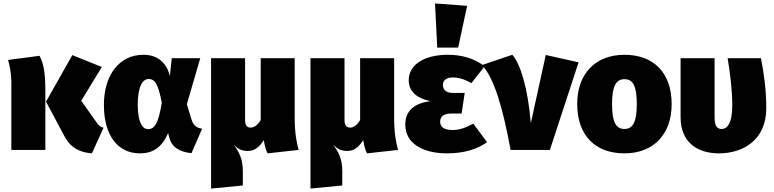

<svg xmlns="http://www.w3.org/2000/svg" viewBox="-20 -873 4507 1118"><path d="M573 -483 401 -552 248 -281 353 -84C393 -8 446 14 515 20L583 -129C565 -134 555 -142 544 -158L453 -286ZM210 -548 27 -524C36 -495 46 -442 46 -397V0H244V-349C244 -459 231 -509 210 -548Z M815 -554C672 -554 585 -432 585 -263C585 -79 670 20 794 20C871 20 922 -14 959 -98L965 -74C980 -16 1023 11 1095 19L1157 -124C1127 -127 1106 -141 1095 -178L1068 -266L1146 -534H980L969 -430C952 -502 903 -554 815 -554ZM845 -413C885 -413 902 -378 922 -275C903 -156 881 -121 842 -121C813 -121 782 -154 782 -263C782 -370 811 -413 845 -413Z M1719 0C1707 -41 1696 -102 1696 -184V-534H1498V-174C1480 -143 1458 -130 1440 -130C1422 -130 1407 -139 1407 -173V-534H1209V225L1394 207V123C1394 49 1371 13 1341 -32C1367 -1 1395 6 1425 6C1459 6 1488 -13 1516 -57C1522 -23 1526 -4 1538 20Z M2298 0C2286 -41 2275 -102 2275 -184V-534H2077V-174C2059 -143 2037 -130 2019 -130C2001 -130 1986 -139 1986 -173V-534H1788V225L1973 207V123C1973 49 1950 13 1920 -32C1946 -1 1974 6 2004 6C2038 6 2067 -13 2095 -57C2101 -23 2105 -4 2117 20Z M2513 -853 2526 -596H2648L2700 -839ZM2587 -554C2453 -554 2360 -498 2360 -406C2360 -346 2399 -302 2488 -284C2388 -272 2340 -225 2340 -147C2340 -36 2445 20 2583 20C2681 20 2760 -4 2816 -45L2736 -153C2686 -126 2652 -116 2616 -116C2564 -116 2543 -134 2543 -165C2543 -192 2561 -212 2608 -212H2668L2686 -332H2616C2576 -332 2559 -352 2559 -380C2559 -407 2583 -422 2615 -422C2655 -422 2687 -410 2725 -389L2802 -487C2740 -534 2668 -554 2587 -554Z M2963 -554 2786 -494C2859 -421 2912 -226 2953 0H3182L3349 -510L3158 -553L3071 -156C3053 -365 3010 -501 2963 -554Z M3616 -554C3446 -554 3341 -442 3341 -268C3341 -82 3448 20 3616 20C3786 20 3891 -92 3891 -266C3891 -452 3784 -554 3616 -554ZM3616 -412C3666 -412 3688 -372 3688 -266C3688 -165 3666 -122 3616 -122C3566 -122 3544 -162 3544 -268C3544 -369 3566 -412 3616 -412Z M4411 -534H4217C4232 -444 4244 -346 4244 -259C4244 -158 4216 -122 4182 -122C4157 -122 4141 -137 4141 -190V-534H3943V-191C3943 -39 4047 20 4166 20C4303 20 4442 -54 4442 -244C4442 -359 4426 -456 4411 -534Z"/></svg>

Font: Fira Sans Heavy
Style: Regular
Weight: 900
Designer: bBox Type GmbH & Carrois Corporate GbR & Edenspiekermann AG
Foundry: bBox Type GmbH & Carrois Corporate GbR & Edenspiekermann AG
Version: Version 4.300;PS 004.300;hotconv 1.0.88;makeotf.lib2.5.64775